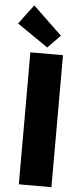

<svg xmlns="http://www.w3.org/2000/svg" viewBox="-83 -1010 446 1043"><g transform="rotate(5 140.5 -488.0)"><path d="M61.5 0V-719.7H239.3V0ZM150.4 -753.9 -18.6 -870.1 60.5 -975.6 218.8 -824.2Z"/></g></svg>

Font: Reddit Sans Condensed Black
Style: Regular
Weight: 900
Designer: Stephen Hutchings
Foundry: Reddit
Version: Version 1.014